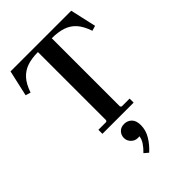

<svg xmlns="http://www.w3.org/2000/svg" viewBox="-273 -782 1179 1179"><g transform="rotate(-45 316.0 -192.5)"><path d="M579 -670 617 -501 584 -491Q565 -547 537 -578Q509 -609 469 -622Q429 -635 375 -635V-42L383 -35H451V0H180V-35H248L255 -42V-635Q202 -635 162.5 -622Q123 -609 94.5 -578Q66 -547 47 -491L14 -501L52 -670ZM317 51Q346 51 365.5 70.5Q385 90 385 129Q385 174 360.5 214Q336 254 301 285L274 262Q298 239 313 216Q328 193 330 171Q326 172 322.5 172Q319 172 315 172Q291 172 273 154Q255 136 255 111Q255 87 271.5 69Q288 51 317 51Z"/></g></svg>

Font: Brygada 1918 SemiBold
Style: Regular
Weight: 600
Designer: Mateusz Machalski | Borys Kosmynka | Przemek Hoffer
Foundry: NIEPODLEGLA 2018
Version: Version 3.006